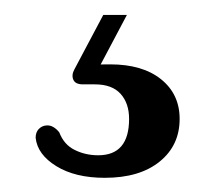

<svg xmlns="http://www.w3.org/2000/svg" viewBox="-20 -26 303 264"><path d="M122 -5.5H154.5L114 71L94 65Q102 63.5 110.8 63Q119.5 62.5 131.5 62.5Q176 62.5 201.5 83Q227 103.5 227 137.5Q227 174 199.5 196.2Q172 218.5 124 218.5Q83.5 218.5 57.5 202.5Q31.5 186.5 29 163.5Q29 156 33.2 151.5Q37.5 147 43.5 146.5Q49 146 53.5 148.8Q58 151.5 61.5 156Q68 173 82.8 180.2Q97.5 187.5 115 187.5Q157.5 187.5 157.5 137.5Q157.5 116 145.8 103Q134 90 110.5 90H94Q83.5 90 80.8 83.5Q78 77 82.5 69Z"/></svg>

Font: Fraunces Wonky
Style: Regular
Weight: 400
Version: Version 1.000;[b76b70a41]